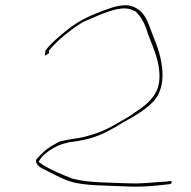

<svg xmlns="http://www.w3.org/2000/svg" viewBox="-20 -632 729 731"><path d="M152 -431C151 -426 151 -422 151 -419L154 -422H155C169 -431 168 -429 166 -438L165 -439L167 -440C204 -485 251 -520 299 -550H300C322 -559 346 -570 368 -579C402 -591 452 -612 490 -591H491V-590H494C512 -576 529 -546 536 -525C553 -467 590 -409 587 -334C585 -264 532 -229 486 -199V-198C465 -184 436 -168 413 -155C374 -132 328 -116 278 -106H275L239 -100C225 -97 210 -95 203 -91L177 -77C170 -72 161 -66 153 -60C143 -51 130 -38 119 -26C113 -16 122 0 140 9C171 23 209 47 248 59C301 76 387 74 467 78C523 81 584 74 627 69V68H628C629 68 633 68 634 62C634 61 633 57 629 57C618 59 608 60 586 61C554 63 516 68 470 66C394 63 315 64 255 48H253V47C214 32 175 15 147 -2C140 -5 134 -12 127 -16L128 -18C141 -41 159 -53 181 -67C199 -77 213 -84 239 -89L240 -90H241L276 -95C318 -102 345 -111 380 -127L419 -148C431 -155 443 -163 455 -170H457L458 -171C491 -189 527 -211 552 -234V-235L554 -236C628 -301 594 -420 567 -485C544 -540 537 -596 472 -611C438 -616 401 -602 364 -588C313 -569 276 -549 242 -523C213 -500 175 -469 154 -441ZM472 -611H473ZM379 -127H380ZM554 -236Z"/></svg>

Font: Stray Cat
Style: HlExtObl
Weight: 100
Version: Version 1.0